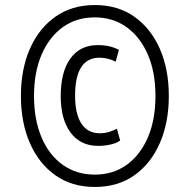

<svg xmlns="http://www.w3.org/2000/svg" viewBox="-20 -727 753 762"><path d="M356 15Q265 15 199.5 -31.5Q134 -78 98.5 -159.5Q63 -241 63 -346Q63 -452 98.5 -533Q134 -614 199.5 -660.5Q265 -707 356 -707Q448 -707 513.5 -660.5Q579 -614 614.5 -533Q650 -452 650 -346Q650 -241 614.5 -159.5Q579 -78 513.5 -31.5Q448 15 356 15ZM356 -34Q429 -34 483 -73Q537 -112 567 -182Q597 -252 597 -346Q597 -441 566.5 -511Q536 -581 482 -619.5Q428 -658 356 -658Q283 -658 229 -619Q175 -580 145 -510Q115 -440 115 -346Q115 -252 145 -181.5Q175 -111 229.5 -72.5Q284 -34 356 -34ZM370 -148Q299 -148 260 -201Q221 -254 221 -345Q221 -442 259.5 -495Q298 -548 368 -548Q417 -548 452 -529L439 -482Q427 -489 409.5 -493.5Q392 -498 375 -498Q278 -498 278 -347Q278 -275 303 -236.5Q328 -198 377 -198Q394 -198 410 -202.5Q426 -207 444 -216L457 -169Q440 -158 417 -153Q394 -148 370 -148Z"/></svg>

Font: Ubuntu Sans Condensed
Style: Regular
Weight: 400
Width: 3
Designer: Dalton Maag Ltd
Foundry: Dalton Maag Ltd
Version: Version 1.006; ttfautohint (v1.8.4.7-5d5b)